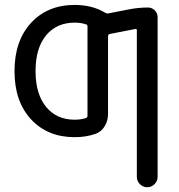

<svg xmlns="http://www.w3.org/2000/svg" viewBox="-20 -578 741 794"><path d="M289.1 -83Q314.5 -83 335 -89.8Q341.8 -91.8 341.8 -99.6V-468.8Q341.8 -475.6 335 -477.5Q314.5 -484.4 289.1 -484.4Q213.9 -484.4 170.4 -431.6Q127 -378.9 127 -284.2Q127 -189.5 170.4 -136.2Q213.9 -83 289.1 -83ZM512.7 -539.1Q551.8 -546.9 591.8 -546.9Q608.4 -546.9 620.1 -535.2Q631.8 -523.4 631.8 -506.8V153.3Q631.8 170.9 619.1 183.6Q606.4 196.3 588.9 196.3Q571.3 196.3 558.6 183.6Q545.9 170.9 545.9 153.3V-453.1Q545.9 -460 539.1 -458L433.6 -437.5Q426.8 -435.5 426.8 -427.7V-107.4Q426.8 -79.1 413.1 -56.2Q399.4 -33.2 375 -24.4Q335 -10.7 289.1 -10.7Q176.8 -10.7 108.4 -84.5Q40 -158.2 40 -283.7Q40 -409.2 108.4 -483.4Q176.8 -557.6 289.1 -557.6Q361.3 -557.6 415 -525.4Q420.9 -521.5 427.7 -522.5Z"/></svg>

Font: Gen Jyuu Gothic P Regular
Style: Regular
Weight: 400
Designer: [Source Han Sans]
Ryoko NISHIZUKA  (kana & ideographs); Paul D. Hunt (Latin, Greek & Cyrillic); Wenlong ZHANG  (bopomofo
Version: Version 1.002.20150607